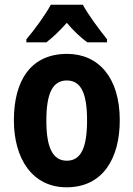

<svg xmlns="http://www.w3.org/2000/svg" viewBox="-20 -786 567 816"><path d="M332 -766H196C175 -726 125 -657 92 -619V-606H177C202 -625 233 -654 264 -689C293 -654 324 -626 351 -606H435V-619C399 -664 356 -722 332 -766ZM489 -275C489 -456 399 -557 265 -557C112 -557 39 -445 39 -275C39 -112 117 10 263 10C418 10 489 -114 489 -275ZM177 -273C177 -388 203 -444 264 -444C325 -444 350 -388 350 -275C350 -160 325 -103 264 -103C203 -103 177 -161 177 -273Z"/></svg>

Font: Noto Sans Ethiopic Condensed
Style: Bold
Weight: 700
Width: 3
Designer: Monotype Design Team
Foundry: Monotype Imaging Inc.
Version: Version 2.102